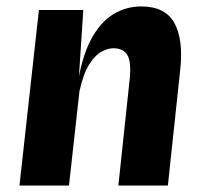

<svg xmlns="http://www.w3.org/2000/svg" viewBox="-20 -577 640 597"><path d="M40.5 0 101 -546H239L221 -271L219.5 -302.5Q232.5 -395.5 261.5 -451.2Q290.5 -507 331 -532Q371.5 -557 419 -557Q493.5 -557 522 -505.8Q550.5 -454.5 540.5 -361.5L502 0H348L383 -328.5Q389 -385 376 -406Q363 -427 332.5 -427Q316 -427 296 -416.5Q276 -406 257.5 -377Q239 -348 227 -293L194.5 0Z"/></svg>

Font: Spline Sans Mono
Style: Italic
Weight: 400
Italic angle: -4°
Monospace: yes
Designer: Eben Sorkin, Mirko Velimirovic
Foundry: Sorkin Type
Version: Version 1.004